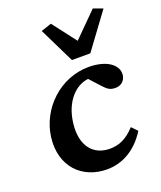

<svg xmlns="http://www.w3.org/2000/svg" viewBox="-147 -889 828 990"><g transform="rotate(-20 267.0 -393.5)"><path d="M269 9C354 9 432 -35 487 -123L457 -154C412 -105 370 -86 319 -86C229 -86 170 -152 185 -275C199 -391 267 -456 335 -463L387 -406C411 -379 426 -371 453 -371C483 -371 506 -390 510 -421C516 -475 458 -520 358 -520C202 -520 72 -396 53 -245C34 -90 132 9 269 9ZM195 -777 290 -583H391L534 -777L482 -796L352 -666L252 -796Z"/></g></svg>

Font: TPK Tissa Web SemiBold
Style: Italic
Weight: 600
Italic angle: -7°
Designer: Jacques Le Bailly, Suppakit Chalermlarp | Katatrad Co.,Ltd.
Foundry: Jacques Le Bailly, Cadson Demak Co.,Ltd.
Version: Version 5.000;Glyphs 3.1.2 (3151)